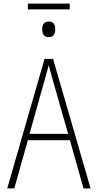

<svg xmlns="http://www.w3.org/2000/svg" viewBox="-20 -1040 540 1060"><path d="M134 -988H365V-1020H134ZM250 -835C277 -835 285 -855 285 -878C285 -903 276 -921 250 -921C222 -921 213 -903 213 -878C213 -853 223 -835 250 -835ZM20 0H59L134 -266H366L441 0H480L273 -715H226ZM224 -589C233 -620 241 -650 249 -680C258 -648 266 -619 274 -589L356 -301H143Z"/></svg>

Font: Noto Sans Mono ExtraCondensed ExtraLight
Style: Regular
Weight: 200
Width: 2
Designer: Monotype Design Team
Foundry: Monotype Imaging Inc.
Version: Version 2.014